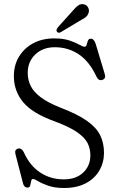

<svg xmlns="http://www.w3.org/2000/svg" viewBox="-20 -900 575 935"><path d="M292 15.5Q246.5 15.5 215.2 4.5Q184 -6.5 165.8 -17.5Q147.5 -28.5 141 -28.5Q133.5 -28.5 131.8 -18Q130 -7.5 127.2 3Q124.5 13.5 114 13.5Q96.5 13.5 91.5 -9.5L55 -150.5Q50 -172 68.5 -176.5Q84.5 -180.5 95.5 -159.5Q124.5 -94 175.2 -60.2Q226 -26.5 290.5 -26.5Q349.5 -26.5 384.5 -59Q419.5 -91.5 420 -142Q420.5 -174.5 406.8 -202.5Q393 -230.5 355.2 -256.5Q317.5 -282.5 245 -309.5Q137 -348.5 92.2 -403Q47.5 -457.5 47.5 -529.5Q47.5 -583 72.8 -624.5Q98 -666 142.2 -689.5Q186.5 -713 244 -713Q288 -713 317.8 -703Q347.5 -693 365.5 -682.8Q383.5 -672.5 392 -672.5Q399.5 -672.5 402 -682.2Q404.5 -692 408 -701.8Q411.5 -711.5 422.5 -711.5Q438 -711.5 446 -686L490 -540Q497 -517 478.5 -511Q460.5 -505 450.5 -525.5Q415.5 -601 363.5 -635.5Q311.5 -670 247 -670Q188.5 -670 151.8 -634.8Q115 -599.5 115 -545.5Q115 -511 129.5 -481.5Q144 -452 179.5 -425.5Q215 -399 279 -374Q358 -343.5 403.5 -311.5Q449 -279.5 467.8 -241.5Q486.5 -203.5 486.5 -155Q486 -107 463 -68.2Q440 -29.5 396.8 -7Q353.5 15.5 292 15.5ZM331.5 -844.5Q347.5 -864 361 -873.5Q374.5 -883 390.5 -878.5Q403.5 -874.5 409.5 -862.5Q415.5 -850.5 411.5 -838Q407.5 -824.5 397 -816.2Q386.5 -808 369.5 -799.5L275.5 -743Q264 -737 257.5 -745.5Q253.5 -750 255.5 -755.5Q257.5 -761 261 -766Z"/></svg>

Font: Fraunces 72pt S100 Light
Style: Regular
Weight: 300
Version: Version 1.000; ttfautohint (v1.8.3)